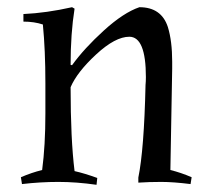

<svg xmlns="http://www.w3.org/2000/svg" viewBox="-20 -505 587 533"><path d="M385 -291Q385 -403 339 -403Q300 -403 247 -354Q194 -305 176 -263Q176 -118 187 -30Q214 -24 250 -11L248 8Q192 0 142 0Q92 0 41 6L38 -13Q68 -26 97 -33Q106 -101 106 -190V-274Q106 -366 99 -437Q75 -445 45 -445V-466Q109 -469 180 -485L187 -481Q176 -412 176 -325L180 -324Q214 -371 268.5 -420.5Q323 -470 367 -485Q428 -485 446 -430Q458 -391 458 -334Q458 -325 458 -314L453 -33Q482 -26 512 -13L509 6Q461 0 427.5 0Q394 0 364 2V-12Q380 -90 384 -269Q385 -279 385 -291Z"/></svg>

Font: Almendra
Style: Regular
Weight: 400
Designer: Ana Sanfelippo
Foundry: Ana Sanfelippo
Version: Version 1.004